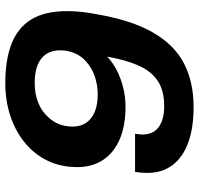

<svg xmlns="http://www.w3.org/2000/svg" viewBox="-33 -706 751 725"><g transform="rotate(-90 342.5 -343.5)"><path d="M301 12Q220 12 164.5 -9Q109 -30 80.5 -69Q52 -108 52 -163Q52 -174 53 -186Q54 -198 56 -209H200Q199 -202 198 -195Q197 -188 197 -182Q197 -140 225.5 -119.5Q254 -99 304 -99Q364 -99 400.5 -124Q437 -149 458 -197Q479 -245 491 -314Q469 -293 438.5 -277.5Q408 -262 373 -253.5Q338 -245 303 -245Q230 -245 179 -267Q128 -289 101 -330Q74 -371 74 -427Q74 -490 98.5 -540Q123 -590 166.5 -625.5Q210 -661 267.5 -680Q325 -699 392 -699Q479 -699 539.5 -675.5Q600 -652 631.5 -601Q663 -550 663 -466Q663 -442 660.5 -415Q658 -388 652 -358Q629 -222 582 -141Q535 -60 465 -24Q395 12 301 12ZM349 -350Q384 -350 417.5 -361.5Q451 -373 475 -396Q494 -413 504.5 -438Q515 -463 515 -493Q515 -522 501.5 -543.5Q488 -565 460.5 -576.5Q433 -588 392 -588Q349 -588 315.5 -574Q282 -560 261 -535Q244 -517 235.5 -494Q227 -471 227 -444Q227 -416 240.5 -395Q254 -374 281 -362Q308 -350 349 -350Z"/></g></svg>

Font: Archivo SemiExpanded
Style: Bold Italic
Weight: 700
Width: 6
Italic angle: -10°
Designer: Hector Gatti
Foundry: Omnibus-Type
Version: Version 2.001